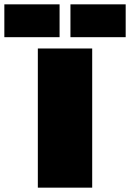

<svg xmlns="http://www.w3.org/2000/svg" viewBox="-89 -863 598 883"><path d="M85 -640H335V0H85ZM185 -843V-692H-69V-843ZM489 -843V-692H235V-843Z"/></svg>

Font: Syne ExtraBold
Style: Regular
Weight: 800
Designer: Lucas Descroix
Foundry: Bonjour Monde
Version: Version 2.200; ttfautohint (v1.8.4)